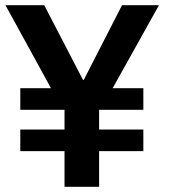

<svg xmlns="http://www.w3.org/2000/svg" viewBox="-20 -718 655 738"><path d="M361 -137V0H228V-137H58V-220H228V-296H58V-379H176L1 -698H150L299 -411H302L449 -698H591L413 -379H531V-296H361V-220H531V-137Z"/></svg>

Font: IBM Plex Sans SmBld
Style: Regular
Weight: 600
Designer: Mike Abbink, Paul van der Laan, Pieter van Rosmalen
Foundry: Bold Monday
Version: Version 3.005